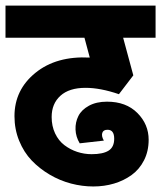

<svg xmlns="http://www.w3.org/2000/svg" viewBox="-55 -653 580 691"><path d="M-35.2 -632.8H504.9V-517.1H388.2L424.8 -381.8L373 -314Q306.2 -336.9 252.9 -336.9Q193.8 -336.9 162.4 -308.3Q130.9 -279.8 130.9 -231.9Q130.9 -199.2 143.3 -172.9Q155.8 -146.5 176.8 -130.6Q197.8 -114.7 222.9 -106.4Q248 -98.1 274.9 -98.1Q315.4 -98.1 335.7 -110.8Q356 -123.5 356 -153.8Q356 -186 332 -186Q316.4 -186 313 -174.3Q309.6 -162.6 318.8 -147L231.9 -137.2Q217.8 -160.6 216.8 -186.8Q215.8 -212.9 227.1 -235.4Q238.3 -257.8 265.1 -272.5Q292 -287.1 330.1 -287.1Q398.9 -287.1 439.5 -246.3Q480 -205.6 480 -149.9Q480 -108.9 463.4 -76.2Q446.8 -43.5 418.7 -23.2Q390.6 -2.9 355.5 7.6Q320.3 18.1 280.8 18.1Q240.7 18.1 200.7 7.6Q160.6 -2.9 124 -24.4Q87.4 -45.9 59.1 -75.4Q30.8 -105 13.9 -146.5Q-2.9 -188 -2.9 -234.9Q-2.9 -329.6 72.5 -390.9Q147.9 -452.1 268.1 -445.8L249 -517.1H-35.2Z"/></svg>

Font: LT Superior
Style: Bold
Weight: 400
Designer: Daniel Lyons
Foundry: LyonsType
Version: Version 1.000